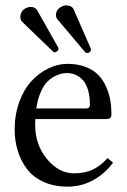

<svg xmlns="http://www.w3.org/2000/svg" viewBox="-20 -678 468 710"><path d="M68.8 -643.6Q80.6 -652.3 93.3 -652.3Q110.4 -652.3 117.2 -640.6L195.3 -502Q196.3 -501 196.3 -498Q196.3 -491.2 190.9 -488.3Q187 -484.4 182.6 -484.4Q178.7 -484.4 176.3 -487.3L62.5 -596.7Q55.2 -604 55.2 -615.7Q55.2 -632.8 68.8 -643.6ZM204.1 -651.4Q214.8 -658.2 225.1 -658.2Q228 -658.2 229 -657.7Q246.6 -656.2 252 -644L315.9 -498Q316.4 -497.1 316.4 -494.6Q316.4 -488.8 310.1 -484.4Q305.2 -481.9 301.8 -481.9Q297.9 -481.9 294.9 -484.9L192.9 -606Q187 -613.3 187 -621.6Q187 -641.6 204.1 -651.4ZM114.3 -276.9H297.9Q312.5 -276.9 312.5 -290.5Q312.5 -323.7 304.7 -347.9Q296.9 -372.1 283.9 -384.5Q271 -397 257.3 -402.3Q243.7 -407.7 228.5 -407.7Q219.2 -407.7 209.2 -406Q199.2 -404.3 183.3 -396.5Q167.5 -388.7 154.8 -375.7Q142.1 -362.8 130.6 -337.2Q119.1 -311.5 114.3 -276.9ZM377.9 -93.3 397.9 -76.7Q368.7 -36.1 325 -12Q281.2 12.2 229.5 12.2Q179.7 12.2 141.1 -5.4Q102.5 -22.9 79.8 -53Q57.1 -83 45.7 -120.1Q34.2 -157.2 34.2 -199.2Q34.2 -253.9 51.3 -300.8Q68.4 -347.7 96.2 -377.9Q124 -408.2 158.7 -425Q193.4 -441.9 229.5 -441.9Q267.6 -441.9 296.9 -430.4Q326.2 -418.9 343.8 -400.6Q361.3 -382.3 372.6 -356.9Q383.8 -331.5 387.9 -306.9Q392.1 -282.2 392.1 -254.9Q392.1 -237.8 374 -237.8H110.8Q109.9 -227.1 109.9 -217.8Q109.9 -143.1 153.6 -90.1Q197.3 -37.1 253.4 -37.1Q293.5 -37.1 322.3 -50.5Q351.1 -64 377.9 -93.3Z"/></svg>

Font: Libertinage
Style: f
Weight: 400
Designer: OSP
Foundry: OSP
Version: Version 1.0; 2008; OFL relea